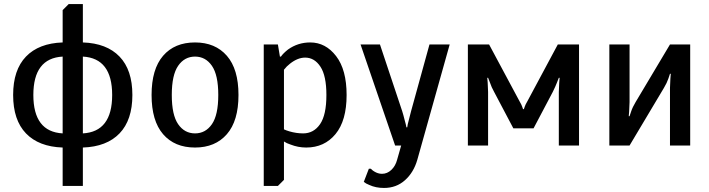

<svg xmlns="http://www.w3.org/2000/svg" viewBox="-20 -720 3510 950"><path d="M290 200V10Q172 6 108.5 -60Q45 -126 45 -250Q45 -374 108.5 -440Q172 -506 290 -510V-670L320 -700H390V-510Q508 -506 571.5 -440Q635 -374 635 -250Q635 -126 571.5 -60Q508 6 390 10V200ZM290 -60V-440Q145 -432 145 -250Q145 -68 290 -60ZM390 -60Q535 -68 535 -250Q535 -432 390 -440Z M945 10Q844 10 787 -56Q730 -122 730 -250Q730 -378 787 -444Q844 -510 945 -510Q1045 -510 1102.5 -444Q1160 -378 1160 -250Q1160 -122 1102.5 -56Q1045 10 945 10ZM861.5 -105.5Q893 -60 945 -60Q997 -60 1028.5 -105.5Q1060 -151 1060 -250Q1060 -349 1028.5 -394.5Q997 -440 945 -440Q893 -440 861.5 -394.5Q830 -349 830 -250Q830 -151 861.5 -105.5Z M1285 200V-500H1355L1365 -440H1370Q1381 -456 1405 -475Q1454 -510 1515 -510Q1591 -510 1643 -442.5Q1695 -375 1695 -250Q1695 -123 1640 -56.5Q1585 10 1495 10Q1455 10 1417 -5Q1398 -11 1385 -20V170L1355 200ZM1480 -60Q1532 -60 1563.5 -105.5Q1595 -151 1595 -250Q1595 -345 1565.5 -390Q1536 -435 1490 -435Q1453 -435 1415 -405Q1398 -392 1385 -375V-80Q1395 -75 1412 -70Q1446 -60 1480 -60Z M1880 210Q1839 210 1807 195Q1791 189 1780 180L1805 115H1815Q1825 125 1831 128Q1850 140 1870 140Q1896 140 1916.5 120.5Q1937 101 1945 70L1965 0H1935L1764 -500H1860L1970 -170Q1975 -155 1984 -119Q1987 -110 1991 -90H1995Q1997 -106 2001 -119L2014 -170L2105 -500H2205L2045 70Q2027 133 1984 171.5Q1941 210 1880 210Z M2295 0V-500H2400L2550 -220Q2561 -201 2563 -194Q2567 -183 2568 -180H2572Q2573 -183 2577 -194Q2579 -201 2590 -220L2740 -500H2845V0H2745V-265Q2745 -281 2747 -311L2749 -335H2745L2736 -312Q2734 -307 2727 -290.5Q2720 -274 2715 -265L2620 -85H2520L2425 -265Q2412 -288 2404 -312L2395 -335H2391L2393 -311Q2395 -281 2395 -265V0Z M2995 0V-500H3095V-215Q3095 -199 3093 -169L3091 -145H3095L3103 -169Q3110 -190 3125 -215L3295 -500H3395V0H3295V-285Q3295 -301 3297 -331L3299 -355H3295L3287 -331Q3280 -310 3265 -285L3095 0Z"/></svg>

Font: Scada
Style: Regular
Weight: 400
Designer: Jovanny Lemonad
Foundry: Jovanny Lemonad
Version: Version 4.100;PS 004.100;hotconv 1.0.88;makeotf.lib2.5.64775